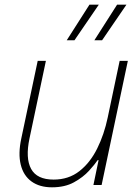

<svg xmlns="http://www.w3.org/2000/svg" viewBox="-20 -790 580 820"><path d="M202 10Q149 10 114.5 -15Q80 -40 68.5 -87Q57 -134 71 -199L141 -530H176L106 -199Q88 -114 113 -68.5Q138 -23 209 -23Q273 -23 319 -59Q365 -95 395 -155.5Q425 -216 440 -288L491 -530H526L414 0H379L401 -106H397Q385 -88 360 -60.5Q335 -33 296 -11.5Q257 10 202 10ZM402 -770 298 -618H265L362 -770ZM520 -770 416 -618H383L480 -770Z"/></svg>

Font: Be Vietnam Pro Variable Thin
Style: Italic
Weight: 100
Italic angle: -12°
Designer: Lam Bao, Tony Le, Vietanh Nguyen
Foundry: Yellow Type Foundry
Version: Version 1.002